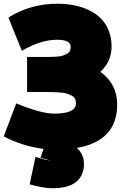

<svg xmlns="http://www.w3.org/2000/svg" viewBox="-33 -758 663 1029"><path d="M379 35Q417 69 417 123Q417 147 409 169Q379 251 249 251Q202 251 126 230L157 83Q218 102 240 102Q238 102 233.5 101Q229 100 227 99Q220 97 205.5 93.5Q191 90 184 88L200 40Q86 25 -13 -27L54 -204Q188 -149 257 -149Q374 -149 374 -204Q374 -219 368.5 -229.5Q363 -240 349 -246.5Q335 -253 322.5 -257Q310 -261 285.5 -262.5Q261 -264 246 -264.5Q231 -265 200 -265Q197 -265 195 -265H112V-453H202Q228 -453 239 -453Q250 -453 271 -454.5Q292 -456 302 -459.5Q312 -463 324 -468.5Q336 -474 341 -484Q346 -494 346 -507Q346 -545 273 -545Q186 -545 84 -486L12 -664Q130 -738 274 -738Q387 -738 463.5 -693Q540 -648 559 -563Q565 -538 565 -509Q565 -429 505 -373Q595 -308 595 -198Q595 -3 379 35Z"/></svg>

Font: Repo
Style: ExtraBlack
Weight: 1000
Designer: Stefan Peev
Foundry: Context Ltd
Version: Version 001.000